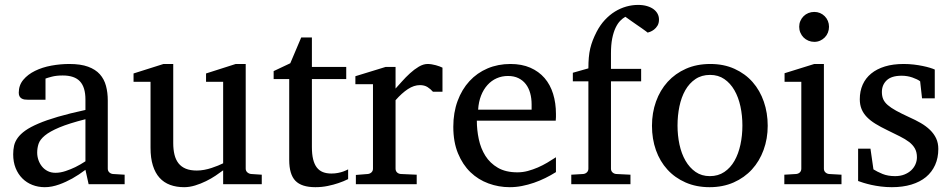

<svg xmlns="http://www.w3.org/2000/svg" viewBox="-20 -757 3910 789"><path d="M331.1 -267.1Q263.7 -250 224.1 -233.4Q184.6 -216.8 164.3 -200Q144 -183.1 138.4 -165.8Q132.8 -148.4 132.8 -129.9Q132.8 -114.3 137.9 -99.4Q143.1 -84.5 152.6 -72.8Q162.1 -61 176 -54Q189.9 -46.9 208 -46.9Q228 -46.9 249.8 -54.2Q271.5 -61.5 289.6 -70.3Q310.5 -80.6 331.1 -94.2ZM344.2 0 331.1 -59.1Q304.7 -39.1 276.9 -23.4Q264.6 -16.6 251 -10.3Q237.3 -3.9 222.9 1.2Q208.5 6.3 193.6 9.3Q178.7 12.2 164.1 12.2Q136.7 12.2 113 2.9Q89.4 -6.3 71.8 -23.9Q54.2 -41.5 44.2 -66.4Q34.2 -91.3 34.2 -123Q34.2 -141.6 37.8 -158.2Q41.5 -174.8 52.7 -190.4Q64 -206.1 84.2 -220.5Q104.5 -234.9 137.5 -249Q170.4 -263.2 218 -277.1Q265.6 -291 331.1 -305.2V-348.1Q331.1 -398.4 308.6 -422.6Q286.1 -446.8 237.8 -446.8Q211.4 -446.8 192.9 -441.9Q174.3 -437 167 -434.1V-347.2H94.2Q87.4 -347.2 80.8 -348.1Q74.2 -349.1 68.8 -352.3Q63.5 -355.5 60.3 -361.1Q57.1 -366.7 57.1 -376Q57.1 -406.7 75.7 -429Q94.2 -451.2 124 -465.8Q153.8 -480.5 190.9 -487.3Q228 -494.1 265.1 -494.1Q311.5 -494.1 342 -482.9Q372.6 -471.7 390.4 -451.7Q408.2 -431.6 415.5 -404.3Q422.9 -377 422.9 -344.2V-64Q422.9 -54.7 429 -48.8Q435.1 -43 443.8 -42L492.2 -39.1V0Z M897 0V-57.1Q884.3 -47.4 866 -35.2Q847.7 -22.9 826.4 -12.5Q805.2 -2 782 5.1Q758.8 12.2 736.8 12.2Q704.6 12.2 679 2.7Q653.3 -6.8 635.5 -26.6Q617.7 -46.4 608.2 -76.9Q598.6 -107.4 598.6 -149.9V-420.9H528.8V-455.1L651.9 -494.1H691.9V-168.9Q691.9 -142.6 697 -121.6Q702.1 -100.6 713.6 -85.9Q725.1 -71.3 743.7 -63.7Q762.2 -56.2 788.6 -56.2Q803.7 -56.2 819.3 -59.1Q835 -62 849.1 -66.7Q863.3 -71.3 875.7 -76.4Q888.2 -81.5 897 -85.9V-420.9H826.7V-455.1L948.7 -494.1H989.7V-64Q989.7 -54.7 996.3 -48.8Q1002.9 -43 1011.7 -42L1055.7 -39.1V0Z M1410.6 -21Q1392.1 -11.7 1370.1 -4.4Q1351.6 2 1327.1 7.1Q1302.7 12.2 1275.9 12.2Q1219.2 12.2 1193.8 -14.2Q1168.5 -40.5 1168.5 -100.1V-432.1H1104.5V-464.8L1172.9 -497.1L1217.8 -603H1261.7V-481.9H1402.8V-432.1H1261.7V-152.8Q1261.7 -123 1266.8 -102.3Q1272 -81.5 1282 -68.6Q1292 -55.7 1306.9 -49.8Q1321.8 -43.9 1341.8 -43.9Q1356.4 -43.9 1368.9 -46.4Q1381.3 -48.8 1390.6 -52.2Q1401.4 -56.2 1410.6 -61Z M1759.3 -379.9Q1749.5 -391.1 1736.8 -399.2Q1724.1 -407.2 1705.6 -407.2Q1681.2 -407.2 1656.2 -390.9Q1631.3 -374.5 1605.5 -345.2V-64Q1605.5 -54.7 1611.3 -48.8Q1617.2 -43 1626.5 -42L1692.4 -39.1V0H1442.4V-38.1L1491.7 -42Q1500.5 -43 1506.6 -48.8Q1512.7 -54.7 1512.7 -64V-411.1H1440.4V-443.8L1564.5 -481.9H1605.5V-393.1Q1616.2 -404.8 1631.6 -422.1Q1647 -439.5 1664.6 -455.6Q1682.1 -471.7 1700.9 -482.9Q1719.7 -494.1 1737.3 -494.1Q1745.1 -494.1 1753.9 -492.7Q1762.7 -491.2 1771 -489Q1779.3 -486.8 1786.4 -484.1Q1793.5 -481.4 1798.3 -479V-379.9Z M2264.6 -49.8Q2243.7 -36.6 2220.9 -25.4Q2198.2 -14.2 2174.1 -5.9Q2149.9 2.4 2125 7.3Q2100.1 12.2 2074.7 12.2Q2029.3 12.2 1987.3 -3.2Q1945.3 -18.6 1913.3 -49.3Q1881.3 -80.1 1862.1 -126.7Q1842.8 -173.3 1842.8 -235.8Q1842.8 -294.4 1860.4 -342Q1877.9 -389.6 1909.2 -423.6Q1940.4 -457.5 1983.4 -475.8Q2026.4 -494.1 2077.6 -494.1Q2124 -494.1 2159.2 -478.8Q2194.3 -463.4 2217.8 -436.3Q2241.2 -409.2 2252.9 -371.3Q2264.6 -333.5 2264.6 -289.1V-275.9Q2264.6 -268.1 2263.7 -261.2H1939.5Q1939.5 -223.1 1947.5 -185.1Q1955.6 -147 1974.6 -116.7Q1993.7 -86.4 2025.9 -67.6Q2058.1 -48.8 2106.4 -48.8Q2127.9 -48.8 2148.9 -54.4Q2169.9 -60.1 2190.2 -68.8Q2210.4 -77.6 2229 -88.6Q2247.6 -99.6 2264.6 -110.8ZM2164.6 -328.1Q2164.6 -353 2158.7 -374.3Q2152.8 -395.5 2140.9 -411.1Q2128.9 -426.8 2110.6 -435.8Q2092.3 -444.8 2067.4 -444.8Q2042.5 -444.8 2021 -435.3Q1999.5 -425.8 1983.2 -407.7Q1966.8 -389.6 1956.8 -364Q1946.8 -338.4 1944.8 -306.2H2164.6Z M2688 -676.8Q2688 -661.6 2681.9 -651.6Q2675.8 -641.6 2667.7 -635.5Q2659.7 -629.4 2652.1 -626.5Q2644.5 -623.5 2641.6 -623Q2640.6 -624 2633.5 -629.2Q2626.5 -634.3 2616.5 -641.4Q2606.4 -648.4 2595 -656.2Q2583.5 -664.1 2573.7 -671.1Q2564 -678.2 2557.1 -682.9Q2550.3 -687.5 2549.8 -688Q2539.1 -682.1 2528.6 -671.4Q2518.1 -660.6 2509.5 -642.6Q2501 -624.5 2495.8 -598.9Q2490.7 -573.2 2490.7 -538.1V-474.1H2614.7V-422.9H2490.7V-64Q2490.7 -54.7 2496.8 -48.8Q2502.9 -43 2511.7 -42L2570.8 -39.1V0H2327.6V-39.1L2377 -42Q2385.7 -43 2391.8 -48.8Q2397.9 -54.7 2397.9 -64V-422.9H2334V-458L2397.9 -476.1Q2397.9 -501 2399.7 -520.8Q2401.4 -540.5 2405.5 -557.9Q2409.7 -575.2 2416 -591.6Q2422.4 -607.9 2431.6 -626Q2446.3 -654.3 2465.6 -675Q2484.9 -695.8 2507.1 -709.5Q2529.3 -723.1 2553.5 -730Q2577.6 -736.8 2602.1 -736.8Q2623 -736.8 2639.2 -731.9Q2655.3 -727.1 2666.3 -718.8Q2677.2 -710.4 2682.6 -699.7Q2688 -689 2688 -676.8Z M3030.8 -241.2Q3030.8 -282.2 3022.7 -319.8Q3014.6 -357.4 2998 -386.2Q2981.4 -415 2956.5 -432.1Q2931.6 -449.2 2897.9 -449.2Q2863.3 -449.2 2837.9 -432.1Q2812.5 -415 2796.1 -386.2Q2779.8 -357.4 2772 -319.8Q2764.2 -282.2 2764.2 -241.2Q2764.2 -200.7 2772.2 -163.1Q2780.3 -125.5 2796.9 -96.7Q2813.5 -67.9 2838.4 -50.5Q2863.3 -33.2 2897 -33.2Q2931.2 -33.2 2956.5 -50.3Q2981.9 -67.4 2998.3 -96.2Q3014.6 -125 3022.7 -162.6Q3030.8 -200.2 3030.8 -241.2ZM3134.8 -240.2Q3134.8 -187 3117.9 -140.9Q3101.1 -94.7 3070.1 -60.8Q3039.1 -26.9 2994.9 -7.3Q2950.7 12.2 2896 12.2Q2841.3 12.2 2797.4 -7.1Q2753.4 -26.4 2722.7 -60.1Q2691.9 -93.8 2675.5 -139.9Q2659.2 -186 2659.2 -240.2Q2659.2 -293.5 2675.8 -339.8Q2692.4 -386.2 2723.6 -420.7Q2754.9 -455.1 2799.1 -474.6Q2843.3 -494.1 2898.9 -494.1Q2954.6 -494.1 2998.5 -474.1Q3042.5 -454.1 3072.8 -419.7Q3103 -385.3 3118.9 -339.1Q3134.8 -293 3134.8 -240.2Z M3203.1 0V-39.1L3252 -42Q3261.2 -43 3267.1 -48.8Q3272.9 -54.7 3272.9 -64V-420.9H3204.1V-456.1L3326.2 -494.1H3365.7V-64Q3365.7 -54.7 3371.8 -48.8Q3377.9 -43 3386.7 -42L3438 -39.1V0ZM3386.7 -647Q3386.7 -634.3 3382.1 -622.8Q3377.4 -611.3 3369.1 -603Q3360.8 -594.7 3349.9 -589.8Q3338.9 -585 3326.2 -585Q3313.5 -585 3302 -589.8Q3290.5 -594.7 3282.2 -603Q3273.9 -611.3 3269 -622.8Q3264.2 -634.3 3264.2 -647Q3264.2 -659.7 3269 -670.9Q3273.9 -682.1 3282.2 -690.4Q3290.5 -698.7 3302 -703.4Q3313.5 -708 3326.2 -708Q3338.9 -708 3349.9 -703.4Q3360.8 -698.7 3369.1 -690.4Q3377.4 -682.1 3382.1 -670.9Q3386.7 -659.7 3386.7 -647Z M3835.9 -145Q3835.9 -108.4 3822.8 -79.1Q3809.6 -49.8 3785.2 -29.5Q3760.7 -9.3 3725.1 1.5Q3689.5 12.2 3645 12.2Q3622.1 12.2 3600.3 9.5Q3578.6 6.8 3560.3 2.7Q3542 -1.5 3527.8 -5.9Q3513.7 -10.3 3506.3 -13.2V-146H3557.1L3569.3 -61Q3584.5 -51.3 3606.7 -42.2Q3628.9 -33.2 3658.2 -33.2Q3679.7 -33.2 3696.3 -39.8Q3712.9 -46.4 3724.4 -57.1Q3735.8 -67.9 3741.9 -81.8Q3748 -95.7 3748 -110.8Q3748 -131.8 3739.7 -146.7Q3731.4 -161.6 3715.8 -173.6Q3700.2 -185.5 3677.5 -196.8Q3654.8 -208 3626 -222.2Q3598.6 -235.4 3577.6 -248.3Q3556.6 -261.2 3542.2 -276.1Q3527.8 -291 3520.5 -308.8Q3513.2 -326.7 3513.2 -349.1Q3513.2 -382.3 3525.1 -409.2Q3537.1 -436 3560.1 -454.8Q3583 -473.6 3616.5 -483.9Q3649.9 -494.1 3693.4 -494.1Q3715.3 -494.1 3735.4 -491.7Q3755.4 -489.3 3772 -485.8Q3788.6 -482.4 3801.3 -478.5Q3814 -474.6 3821.3 -471.2V-353H3769L3761.2 -422.9Q3750.5 -431.2 3729.5 -438.5Q3708.5 -445.8 3685.1 -445.8Q3643.6 -445.8 3623.8 -427Q3604 -408.2 3604 -378.9Q3604 -361.8 3609.6 -349.1Q3615.2 -336.4 3628.2 -325.2Q3641.1 -314 3662.4 -302.2Q3683.6 -290.5 3715.3 -275.9Q3741.7 -264.2 3763.7 -251.5Q3785.6 -238.8 3801.8 -223.1Q3817.9 -207.5 3826.9 -188.5Q3835.9 -169.4 3835.9 -145Z"/></svg>

Font: Charis SIL CyrE
Style: Regular
Weight: 400
Foundry: SIL International
Version: Version 5.000